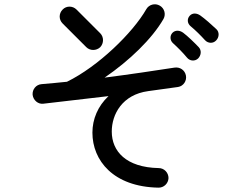

<svg xmlns="http://www.w3.org/2000/svg" viewBox="-20 -814 1040 883"><path d="M708 49C733 50 754 30 755 5C755 -20 735 -41 710 -41C559 -44 494 -119 494 -209C494 -288 542 -379 662 -395C717 -403 765 -409 799 -414C824 -418 840 -443 835 -467C830 -492 807 -507 782 -503C692 -489 578 -472 461 -457C575 -535 679 -635 732 -727C744 -749 736 -776 715 -788C693 -801 665 -793 653 -772C590 -662 431 -508 288 -438C248 -434 209 -430 171 -427C146 -425 128 -403 130 -378C133 -353 155 -334 179 -337C268 -347 376 -360 479 -372C430 -326 405 -266 405 -204C405 -76 501 45 708 49ZM268 -706 377 -597C394 -580 423 -580 441 -597C458 -615 458 -644 441 -661L332 -770C314 -788 285 -788 268 -770C250 -752 250 -724 268 -706ZM773 -663C760 -649 762 -628 775 -616C797 -596 821 -572 840 -549C853 -533 876 -531 891 -545C905 -559 908 -582 894 -597C874 -618 842 -649 823 -663C807 -675 787 -677 773 -663ZM852 -741C839 -726 842 -706 856 -694C879 -675 903 -651 923 -629C937 -614 960 -613 974 -628C988 -642 990 -666 975 -680C954 -700 921 -729 901 -743C885 -754 865 -756 852 -741Z"/></svg>

Font: 寒蝉半圆体
Style: Regular
Weight: 400
Designer: Yoshimichi Ohira & Warren
Foundry: ChillType
Version: Version 1.800;Glyphs 3.1.1 (3135)